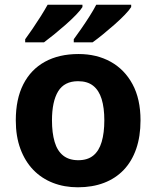

<svg xmlns="http://www.w3.org/2000/svg" viewBox="-20 -786 665 816"><path d="M577.2 -274.5Q577.2 -206.3 558.8 -153.2Q540.4 -100.2 505.8 -63.9Q471.1 -27.6 421.9 -8.8Q372.6 10 310.8 10Q253.5 10 205.1 -8.8Q156.8 -27.6 121.6 -63.9Q86.5 -100.2 66.8 -153.2Q47.1 -206.3 47.1 -274.5Q47.1 -365.3 79.2 -428Q111.3 -490.8 171 -523.6Q230.7 -556.4 313.8 -556.4Q391 -556.4 450.2 -523.6Q509.4 -490.8 543.3 -428Q577.2 -365.3 577.2 -274.5ZM200.9 -274.5Q200.9 -221.3 212.2 -183Q223.5 -144.7 248.5 -124.9Q273.4 -105.1 312.8 -105.1Q352.1 -105.1 376.4 -124.9Q400.8 -144.7 412.1 -183Q423.4 -221.3 423.4 -274.5Q423.4 -328.1 411.9 -365.2Q400.4 -402.3 375.9 -421.6Q351.5 -440.9 311.8 -440.9Q253.6 -440.9 227.2 -397.9Q200.9 -354.8 200.9 -274.5ZM537.5 -756Q529.5 -743 510.3 -723Q491 -703 466 -681Q441 -659 416.6 -639.2Q392.2 -619.4 373.4 -606H293.5V-619.2Q307.5 -638.2 325.4 -664Q343.3 -689.7 360.6 -717Q377.9 -744.2 389.1 -766H537.5ZM330.4 -756Q322.4 -743 303.2 -723Q283.9 -703 258.9 -681Q233.9 -659 209.5 -639.2Q185.1 -619.4 166.9 -606H87V-619.2Q101 -638.2 118.5 -663.9Q136.1 -689.6 153.2 -716.8Q170.3 -744 182.5 -766H330.4Z"/></svg>

Font: Noto Sans Khmer UI
Style: Regular
Weight: 400
Designer: Danh Hong and the Monotype Design Team
Foundry: Monotype Imaging Inc.
Version: Version 2.002